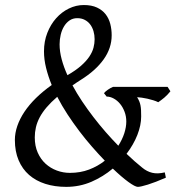

<svg xmlns="http://www.w3.org/2000/svg" viewBox="-20 -728 707 763"><path d="M216.8 -551.8Q216.8 -523.4 225.1 -492.4Q233.4 -461.4 248 -429.2Q281.2 -448.2 302.2 -466.8Q323.2 -485.4 335.2 -503.4Q347.2 -521.5 351.6 -538.6Q356 -555.7 356 -571.8Q356 -588.9 351.6 -604Q347.2 -619.1 338.6 -630.6Q330.1 -642.1 317.1 -648.9Q304.2 -655.8 287.1 -655.8Q269.5 -655.8 256.3 -646.7Q243.2 -637.7 234.4 -623Q225.6 -608.4 221.2 -589.6Q216.8 -570.8 216.8 -551.8ZM257.8 -41Q299.3 -41 334 -54.2Q368.7 -67.4 396.5 -89.4Q372.1 -114.7 346.2 -144.3Q320.3 -173.8 295.7 -206.3Q271 -238.8 248.3 -273.4Q225.6 -308.1 207.5 -343.3Q182.6 -321.8 165.5 -301.8Q148.4 -281.7 137.9 -262Q127.4 -242.2 122.8 -222.4Q118.2 -202.6 118.2 -182.1Q118.2 -147.9 129.9 -121.6Q141.6 -95.2 161.1 -77.4Q180.7 -59.6 205.8 -50.3Q231 -41 257.8 -41ZM657.2 -365.2Q645 -350.1 633.1 -340.1Q621.1 -330.1 608.9 -321.8Q600.1 -326.2 588.9 -329.6Q577.6 -333 566.2 -335.7Q554.7 -338.4 543.9 -339.8Q533.2 -341.3 524.9 -341.8Q530.3 -333 533.4 -325.4Q536.6 -317.9 538.3 -309.1Q540 -300.3 540.5 -289.8Q541 -279.3 541 -265.1Q541 -230.5 525.9 -191.9Q510.7 -153.3 482.9 -116.7Q516.6 -84.5 544.9 -62Q563.5 -46.4 585 -41.3Q606.4 -36.1 634.8 -43L639.2 -22Q596.7 -3.4 567.6 5.6Q538.6 14.6 527.8 14.6Q517.1 14.6 490.2 -4.9Q463.4 -24.4 428.2 -58.1Q390.1 -25.9 343.3 -5.6Q296.4 14.6 243.2 14.6Q197.8 14.6 160.2 2.7Q122.6 -9.3 95.7 -32.7Q68.8 -56.2 54 -91.1Q39.1 -126 39.1 -171.9Q39.1 -199.2 48.8 -227.5Q58.6 -255.9 77.1 -283.7Q95.7 -311.5 123 -338.4Q150.4 -365.2 185.5 -390.1Q171.4 -424.8 163.1 -458.3Q154.8 -491.7 154.8 -523.9Q154.8 -563.5 168 -597.2Q181.2 -630.9 203.1 -655.5Q225.1 -680.2 253.7 -694.1Q282.2 -708 313 -708Q344.2 -708 365.5 -698Q386.7 -688 399.7 -671.4Q412.6 -654.8 418.2 -633.1Q423.8 -611.3 423.8 -587.9Q423.8 -536.6 391.8 -491.9Q359.9 -447.3 301.8 -411.1Q292.5 -405.3 284.2 -399.7Q275.9 -394 268.1 -388.7Q285.2 -356.9 306.4 -325.2Q327.6 -293.5 351.3 -262.7Q375 -231.9 400.1 -203.1Q425.3 -174.3 450.2 -148.9Q465.8 -173.3 473.9 -198.2Q481.9 -223.1 481.9 -245.1Q481.9 -265.6 475.1 -283.7Q468.3 -301.8 457.3 -315.2Q446.3 -328.6 432.1 -336.4Q418 -344.2 403.8 -344.2L393.1 -357.9Q398.4 -364.3 408.9 -371.6Q419.4 -378.9 429.2 -382.8H646Z"/></svg>

Font: Gentium Kaktovik
Style: Regular
Weight: 400
Designer: J. Victor Gaultney and Annie Olsen
Foundry: SIL International
Version: Version 1.102; 2013; Maintenance release